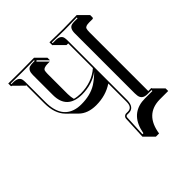

<svg xmlns="http://www.w3.org/2000/svg" viewBox="-226 -795 1141 1141"><g transform="rotate(-45 345.0 -224.0)"><path d="M449.2 -562.5H435.5L378.9 -619.1Q377 -619.6 376 -620.1Q375 -622.1 375 -624V-646L489.3 -644L604 -646L660.6 -589.4V-568.4Q658.7 -563 654.8 -562.5H625.5Q594.2 -562.5 588.9 -548.8Q585.4 -539.6 585.4 -520.5V-25.9H607.9Q610.4 -25.4 611.8 -24.9Q612.8 -22.9 612.8 -21L669.4 35.6V57.6H597.7Q473.6 59.6 452.6 197.8H425.8L369.1 141.1L376 -4.9Q378.9 -21.5 396 -24.9H413.1Q445.8 -24.9 448.7 -62.5Q449.2 -68.4 449.2 -74.2V-225.6Q388.2 -184.6 306.6 -184.6Q237.3 -185.1 198.2 -223.6L141.6 -279.8Q97.2 -325.2 97.2 -412.1V-563.5H92.8L36.1 -620.1Q32.2 -620.6 30.3 -621.6Q29.3 -623.5 28.8 -625V-646L137.2 -645L245.1 -646L301.8 -589.4V-568.4L245.1 -625Q243.2 -620.6 238.8 -620.1L295.4 -563.5H278.8Q242.2 -563.5 236.8 -546.4Q234.9 -538.1 234.4 -521.5V-351.6Q234.9 -324.7 240.2 -305.7Q262.2 -299.3 292 -298.8Q386.2 -299.8 449.2 -355ZM459 -74.2Q457 -16.6 413.1 -15.1H396Q387.7 -13.2 386.2 -4.9L379.4 130.9H387.7Q409.7 6.8 514.6 -7.3Q527.8 -8.8 541 -8.8H603V-16.1H568.8Q525.9 -16.1 520.5 -52.7Q519 -62 519 -73.2V-577.1Q519 -619.6 545.4 -626.5Q555.2 -628.9 568.8 -628.9H594.2V-635.7L488.8 -633.8L384.8 -635.7V-628.9H409.2Q449.7 -628.9 456.5 -602.5Q459 -591.8 459 -577.1ZM439 -334Q377 -289.1 292 -289.1Q168.9 -291 168 -408.2V-578.1Q168 -617.2 191.4 -626Q203.6 -629.9 222.2 -629.9H234.9V-635.7L137.2 -634.8L39.1 -635.7V-629.9H53.2Q97.2 -629.9 104.5 -603Q106.9 -592.8 106.9 -578.1V-412.1Q106.9 -270 220.2 -252.9Q234.9 -251 250 -251Q324.2 -251 376 -282.7Q407.2 -302.7 439 -334Z"/></g></svg>

Font: Linux Biolinum Shadow O
Style: Bold
Weight: 700
Designer: Philipp H. Poll
Foundry: Philipp H. Poll
Version: Version 0.9.2